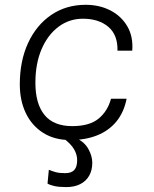

<svg xmlns="http://www.w3.org/2000/svg" viewBox="-20 -576 640 800"><path d="M273 7.5Q207 7.5 159.8 -22.5Q112.5 -52.5 87.5 -104.8Q62.5 -157 62.5 -224.5Q62.5 -322 97 -396.8Q131.5 -471.5 193.5 -513.8Q255.5 -556 337 -556Q394 -556 439.5 -532.8Q485 -509.5 510.2 -466.8Q535.5 -424 531 -365H469.5Q471 -431 431 -464.5Q391 -498 325.5 -498Q268.5 -498 223.8 -464.5Q179 -431 153.2 -371Q127.5 -311 127.5 -231Q127.5 -143.5 165.5 -97Q203.5 -50.5 281 -50.5Q352.5 -50.5 390.5 -81.5Q428.5 -112.5 442.5 -164.5H507.5Q496.5 -108 464.8 -69.5Q433 -31 384.2 -11.8Q335.5 7.5 273 7.5ZM256.5 203.5Q226 203.5 207.8 199.5Q189.5 195.5 178 189L183.5 131.5Q196.5 137 211.8 141.2Q227 145.5 251.5 145.5Q277.5 145.5 289.5 132.2Q301.5 119 301.5 91.5Q301.5 68.5 288.8 46.2Q276 24 244.5 0H298Q332 15.5 348.2 44.8Q364.5 74 364.5 102.5Q364.5 133.5 351.5 156.2Q338.5 179 314.2 191.2Q290 203.5 256.5 203.5Z"/></svg>

Font: Spline Sans Mono Light
Style: Italic
Weight: 300
Italic angle: -4°
Monospace: yes
Version: Version 1.004